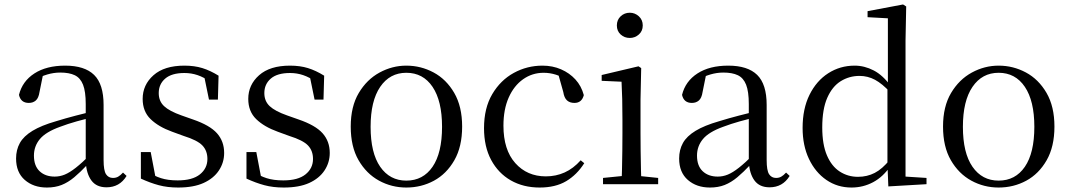

<svg xmlns="http://www.w3.org/2000/svg" viewBox="-20 -825 4792 860"><path d="M190 15Q130 15 91 -19Q52 -53 52 -115Q52 -154 69 -184.5Q86 -215 125.5 -239Q165 -263 231 -282Q273 -295 319 -307Q365 -319 405 -328V-303Q365 -293 324 -281.5Q283 -270 249 -257Q185 -234 158.5 -202Q132 -170 132 -128Q132 -82 157.5 -58Q183 -34 225 -34Q248 -34 270 -43Q292 -52 320 -74Q348 -96 386 -134L395 -87H371Q340 -54 312.5 -31Q285 -8 256 3.5Q227 15 190 15ZM457 14Q412 14 389.5 -16.5Q367 -47 364 -100V-103V-359Q364 -415 352 -445.5Q340 -476 315 -488Q290 -500 250 -500Q221 -500 192 -491.5Q163 -483 130 -465L173 -492L157 -413Q153 -386 140.5 -375Q128 -364 109 -364Q73 -364 65 -400Q80 -461 134 -496Q188 -531 272 -531Q359 -531 401.5 -489.5Q444 -448 444 -355V-108Q444 -61 455 -44.5Q466 -28 486 -28Q499 -28 509 -33.5Q519 -39 531 -52L547 -37Q531 -11 508.5 1.5Q486 14 457 14Z M778 15Q730 15 691 4.5Q652 -6 611 -25V-144H655L679 -18L642 -20V-56Q670 -37 701 -27Q732 -17 776 -17Q842 -17 875.5 -44Q909 -71 909 -113Q909 -150 886.5 -173.5Q864 -197 803 -216L751 -235Q690 -257 654.5 -291.5Q619 -326 619 -382Q619 -445 667.5 -488Q716 -531 806 -531Q851 -531 886.5 -520Q922 -509 959 -486L956 -379H916L892 -496L923 -490V-458Q893 -479 865 -488.5Q837 -498 806 -498Q749 -498 720 -473Q691 -448 691 -408Q691 -372 715 -349.5Q739 -327 793 -308L844 -290Q920 -264 952 -228Q984 -192 984 -140Q984 -97 960.5 -61.5Q937 -26 892 -5.5Q847 15 778 15Z M1251 15Q1203 15 1164 4.5Q1125 -6 1084 -25V-144H1128L1152 -18L1115 -20V-56Q1143 -37 1174 -27Q1205 -17 1249 -17Q1315 -17 1348.5 -44Q1382 -71 1382 -113Q1382 -150 1359.5 -173.5Q1337 -197 1276 -216L1224 -235Q1163 -257 1127.5 -291.5Q1092 -326 1092 -382Q1092 -445 1140.5 -488Q1189 -531 1279 -531Q1324 -531 1359.5 -520Q1395 -509 1432 -486L1429 -379H1389L1365 -496L1396 -490V-458Q1366 -479 1338 -488.5Q1310 -498 1279 -498Q1222 -498 1193 -473Q1164 -448 1164 -408Q1164 -372 1188 -349.5Q1212 -327 1266 -308L1317 -290Q1393 -264 1425 -228Q1457 -192 1457 -140Q1457 -97 1433.5 -61.5Q1410 -26 1365 -5.5Q1320 15 1251 15Z M1800 15Q1734 15 1677.5 -16Q1621 -47 1586 -107.5Q1551 -168 1551 -258Q1551 -348 1587 -408.5Q1623 -469 1680 -500Q1737 -531 1800 -531Q1865 -531 1922 -500.5Q1979 -470 2014.5 -409Q2050 -348 2050 -258Q2050 -168 2015 -107Q1980 -46 1923.5 -15.5Q1867 15 1800 15ZM1800 -16Q1875 -16 1917.5 -78Q1960 -140 1960 -257Q1960 -373 1917.5 -436Q1875 -499 1800 -499Q1726 -499 1683 -436Q1640 -373 1640 -257Q1640 -140 1683 -78Q1726 -16 1800 -16Z M2397 15Q2324 15 2268 -17Q2212 -49 2180 -108.5Q2148 -168 2148 -251Q2148 -341 2185 -403.5Q2222 -466 2281.5 -498.5Q2341 -531 2410 -531Q2455 -531 2493 -514.5Q2531 -498 2557.5 -469Q2584 -440 2595 -399Q2586 -364 2553 -364Q2532 -364 2519.5 -375.5Q2507 -387 2503 -413L2478 -502L2528 -462Q2497 -482 2470 -490.5Q2443 -499 2415 -499Q2364 -499 2323 -470Q2282 -441 2258.5 -388Q2235 -335 2235 -262Q2235 -154 2288 -94.5Q2341 -35 2425 -35Q2470 -35 2509 -52.5Q2548 -70 2581 -107L2597 -94Q2564 -42 2516 -13.5Q2468 15 2397 15Z M2681 0V-28L2791 -39H2822L2928 -28V0ZM2764 0Q2765 -24 2766 -65Q2767 -106 2767.5 -150.5Q2768 -195 2768 -229V-289Q2768 -340 2767 -381Q2766 -422 2764 -459L2675 -463V-489L2840 -528L2852 -520L2849 -380V-229Q2849 -195 2849.5 -150.5Q2850 -106 2851 -65Q2852 -24 2853 0ZM2801 -655Q2777 -655 2760 -670.5Q2743 -686 2743 -711Q2743 -736 2760 -752Q2777 -768 2801 -768Q2824 -768 2841.5 -752Q2859 -736 2859 -711Q2859 -686 2841.5 -670.5Q2824 -655 2801 -655Z M3160 15Q3100 15 3061 -19Q3022 -53 3022 -115Q3022 -154 3039 -184.5Q3056 -215 3095.5 -239Q3135 -263 3201 -282Q3243 -295 3289 -307Q3335 -319 3375 -328V-303Q3335 -293 3294 -281.5Q3253 -270 3219 -257Q3155 -234 3128.5 -202Q3102 -170 3102 -128Q3102 -82 3127.5 -58Q3153 -34 3195 -34Q3218 -34 3240 -43Q3262 -52 3290 -74Q3318 -96 3356 -134L3365 -87H3341Q3310 -54 3282.5 -31Q3255 -8 3226 3.5Q3197 15 3160 15ZM3427 14Q3382 14 3359.5 -16.5Q3337 -47 3334 -100V-103V-359Q3334 -415 3322 -445.5Q3310 -476 3285 -488Q3260 -500 3220 -500Q3191 -500 3162 -491.5Q3133 -483 3100 -465L3143 -492L3127 -413Q3123 -386 3110.5 -375Q3098 -364 3079 -364Q3043 -364 3035 -400Q3050 -461 3104 -496Q3158 -531 3242 -531Q3329 -531 3371.5 -489.5Q3414 -448 3414 -355V-108Q3414 -61 3425 -44.5Q3436 -28 3456 -28Q3469 -28 3479 -33.5Q3489 -39 3501 -52L3517 -37Q3501 -11 3478.5 1.5Q3456 14 3427 14Z M3794 15Q3731 15 3681.5 -19Q3632 -53 3603.5 -113Q3575 -173 3575 -252Q3575 -338 3606 -400.5Q3637 -463 3690 -497Q3743 -531 3808 -531Q3852 -531 3893.5 -509.5Q3935 -488 3971 -438H3980L3968 -411Q3932 -450 3899.5 -467.5Q3867 -485 3830 -485Q3784 -485 3746 -461.5Q3708 -438 3685.5 -387Q3663 -336 3663 -254Q3663 -178 3684 -129Q3705 -80 3741.5 -56.5Q3778 -33 3823 -33Q3864 -33 3898 -50.5Q3932 -68 3966 -110L3979 -82H3969Q3936 -33 3891 -9Q3846 15 3794 15ZM3959 10 3955 -89V-92V-431L3957 -440V-743L3866 -748V-775L4025 -805L4039 -796L4036 -644V-34L4130 -28V0Z M4453 15Q4387 15 4330.5 -16Q4274 -47 4239 -107.5Q4204 -168 4204 -258Q4204 -348 4240 -408.5Q4276 -469 4333 -500Q4390 -531 4453 -531Q4518 -531 4575 -500.5Q4632 -470 4667.5 -409Q4703 -348 4703 -258Q4703 -168 4668 -107Q4633 -46 4576.5 -15.5Q4520 15 4453 15ZM4453 -16Q4528 -16 4570.5 -78Q4613 -140 4613 -257Q4613 -373 4570.5 -436Q4528 -499 4453 -499Q4379 -499 4336 -436Q4293 -373 4293 -257Q4293 -140 4336 -78Q4379 -16 4453 -16Z"/></svg>

Font: Noto Serif TC ExtraLight
Style: Regular
Weight: 400
Version: Version 2.002-H1;hotconv 1.1.0;makeotfexe 2.6.0